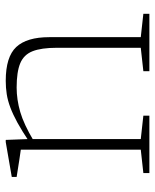

<svg xmlns="http://www.w3.org/2000/svg" viewBox="44 -584 540 669"><g transform="rotate(-90 314.5 -250.0)"><path d="M164 -421.5V-30L245.5 -21V0H45.5V-21L127 -30V-448Q119 -449 92.5 -453Q66 -457 32 -462.5V-479.5L153.5 -500.5H161ZM400.5 -21 482 -30V-322.5Q482 -376.5 470 -407Q458 -437.5 428 -450Q398 -462.5 343.5 -462.5Q301.5 -462.5 258.5 -450Q215.5 -437.5 158.5 -403.5L155 -419Q192.5 -444 221.2 -459.8Q250 -475.5 274 -484.5Q298 -493.5 320.2 -497Q342.5 -500.5 367 -500.5Q450.5 -500.5 484.8 -463.8Q519 -427 519 -349V-30L600.5 -21V0H400.5Z"/></g></svg>

Font: Newsreader 9pt ExtraLight
Style: Regular
Weight: 250
Designer: Hugues Gentile
Foundry: Production Type
Version: Version 1.003